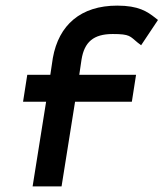

<svg xmlns="http://www.w3.org/2000/svg" viewBox="-20 -663 582 683"><path d="M62 -301H144L96 0H199L247 -301H449L464 -397H262L270 -451C280 -513 312 -542 381 -542C443 -542 442 -534 469 -512L482 -502L542 -592L533 -599C504 -622 473 -643 397 -643C267 -643 189 -574 168 -457L159 -397H77Z"/></svg>

Font: Charger Sport
Style: BlkExtObl
Weight: 900
Designer: Jasper
Foundry: Cannot Into Space Fonts
Version: Version 1.1